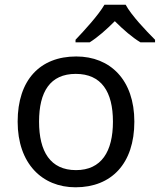

<svg xmlns="http://www.w3.org/2000/svg" viewBox="-20 -786 679 816"><path d="M301 -606H361C396 -628 432 -660 468 -696C504 -660 542 -627 577 -606H639V-617C601 -655 538 -721 514 -766H424C398 -721 338 -656 301 -617ZM301 10C454 10 551 -91 551 -269C551 -446 449 -546 304 -546C150 -546 55 -446 55 -269C55 -91 159 10 301 10ZM303 -63C194 -63 146 -142 146 -269C146 -396 193 -472 302 -472C411 -472 460 -396 460 -269C460 -142 411 -63 303 -63Z"/></svg>

Font: Noto Sans Math
Style: Regular
Weight: 400
Designer: Monotype Design Team, Delve Withrington, Jeff Kellem
Foundry: Monotype Imaging Inc., Delve Fonts LLC
Version: Version 3.000